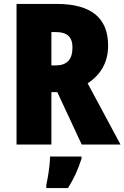

<svg xmlns="http://www.w3.org/2000/svg" viewBox="-20 -785 632 975"><path d="M268 -765Q529 -765 529 -554Q529 -491 502.5 -443Q476 -395 425 -362L592 -51H395L271 -317H241V-51H64V-765ZM266 -622H241V-453H265Q305 -453 326.5 -475Q348 -497 348 -545Q348 -622 266 -622ZM394 21Q381 61 364.5 97.5Q348 134 325 170H215V156Q219 138 223.5 111Q228 84 231 57Q234 30 234 10H394Z"/></svg>

Font: Noto Sans Tamil UI Condensed Black
Style: Regular
Weight: 900
Width: 3
Designer: Jelle Bosma - Monotype Design Team
Foundry: Monotype Imaging Inc.
Version: Version 2.004; ttfautohint (v1.8.4.7-5d5b)